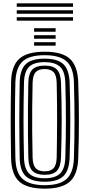

<svg xmlns="http://www.w3.org/2000/svg" viewBox="-20 -1118 535 1147"><path d="M247.2 9Q141.5 9 94.8 -33.6Q48.1 -76.3 46.1 -174.3Q45.1 -236.4 44.5 -292Q43.9 -347.7 43.9 -401Q43.9 -454.4 44.5 -509.7Q45.1 -564.9 46.1 -626.3Q48.1 -724.1 94.8 -766.6Q141.6 -809 247.2 -809Q351.6 -809 397.9 -766.5Q444.1 -723.9 447.4 -626.6Q449.6 -562 450.6 -506.5Q451.6 -451.1 451.5 -398.9Q451.4 -346.7 450.5 -291.9Q449.5 -237.1 447.4 -173.6Q444.1 -74.8 397 -32.9Q349.9 9 247.2 9ZM247.2 -11.7Q337.7 -11.7 378.4 -49.5Q419.2 -87.2 421.7 -175.1Q423.5 -234.6 424.3 -288.6Q425.1 -342.5 425.1 -395.5Q425.2 -448.4 424.3 -504.8Q423.5 -561.2 421.7 -625.5Q419.2 -712.7 378.6 -750.5Q338 -788.3 247.2 -788.3Q153.5 -788.3 113.7 -749.8Q74 -711.2 71.9 -625.5Q70.5 -568.6 69.9 -515.4Q69.2 -462.2 69.3 -408.7Q69.4 -355.2 70 -297.8Q70.5 -240.4 71.9 -175.1Q73.6 -84.6 116.2 -48.1Q158.9 -11.7 247.2 -11.7ZM247.2 -32.4Q168.5 -32.4 133.8 -65.5Q99.2 -98.6 97.6 -175.1Q96.6 -236.6 96 -291.9Q95.3 -347.3 95.3 -400.7Q95.3 -454.2 96 -509.4Q96.6 -564.6 97.6 -625.5Q99.2 -701.7 133.7 -734.6Q168.2 -767.6 247.2 -767.6Q324 -767.6 358.6 -734.6Q393.2 -701.6 395.9 -624.7Q397.9 -567 398.9 -512.3Q400 -457.6 400 -403.4Q400 -349.2 399 -293Q398 -236.8 395.9 -175.9Q393.3 -99.2 358.7 -65.8Q324.2 -32.4 247.2 -32.4ZM247.2 -53.1Q308.2 -53.1 338.2 -80.6Q368.1 -108.1 370.2 -176.8Q372 -235.7 372.8 -290.5Q373.6 -345.3 373.6 -399Q373.7 -452.7 372.9 -508.2Q372.1 -563.7 370.2 -623.9Q368.1 -692.1 338.3 -719.5Q308.5 -746.9 247.2 -746.9Q181.8 -746.9 153.3 -718.3Q124.9 -689.7 123.3 -624.7Q121.8 -560.8 121.1 -505.6Q120.3 -450.3 120.4 -398.2Q120.5 -346.1 121.2 -291.9Q121.9 -237.7 123.3 -175.9Q124.9 -111 153.2 -82.1Q181.4 -53.1 247.2 -53.1ZM247.2 -73.8Q195.9 -73.8 173.1 -97.8Q150.4 -121.9 149.3 -176.3Q147.6 -250.8 147 -324.2Q146.4 -397.7 147 -472.4Q147.6 -547 149.3 -624.5Q150.4 -679.6 173.7 -702.9Q197.1 -726.2 247.2 -726.2Q297.7 -726.2 320.2 -702.3Q342.7 -678.3 344.5 -623.4Q346.4 -565.2 347.5 -511.8Q348.5 -458.3 348.5 -405.7Q348.5 -353 347.6 -297.3Q346.7 -241.7 344.6 -179Q342.9 -124.6 321.3 -99.2Q299.6 -73.8 247.2 -73.8ZM247.2 -94.5Q283.3 -94.5 300.5 -113.6Q317.8 -132.6 318.7 -179.4Q319.5 -229.3 320.2 -279.7Q320.8 -330.1 321 -383.5Q321.2 -436.9 320.7 -495.7Q320.2 -554.5 318.7 -621.2Q317.8 -669 299.9 -687.2Q282.1 -705.5 247.2 -705.5Q209.8 -705.5 192.9 -686.7Q175.9 -668 174.8 -623.7Q173 -547.3 172.4 -476Q171.8 -404.7 172.3 -331.6Q172.9 -258.6 174.8 -176.9Q175.9 -132.8 192.7 -113.6Q209.5 -94.5 247.2 -94.5ZM183.6 -928.6V-949.5H312.3V-928.6ZM183.6 -845V-865.9H312.3V-845ZM183.6 -886.8V-907.7H312.3V-886.8ZM80 -1077.3V-1098H416.2V-1077.3ZM80 -994.5V-1015.2H416.2V-994.5ZM80 -1035.9V-1056.6H416.2V-1035.9Z"/></svg>

Font: Big Shoulders Inline Text SC Thin
Style: Regular
Weight: 100
Designer: Patric King
Foundry: XO Type Co
Version: Version 2.002